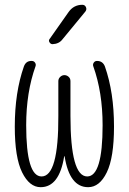

<svg xmlns="http://www.w3.org/2000/svg" viewBox="-20 -775 540 805"><path d="M150.4 9.8Q103.5 9.8 72.8 -52.2Q42 -114.3 42 -244.1Q42 -387.7 80.1 -496.1Q88.9 -520.5 113.3 -519.5Q122.1 -519.5 127 -512.2Q131.8 -504.9 128.9 -497.1Q89.8 -387.7 89.8 -250Q89.8 -35.2 154.3 -35.2Q225.6 -35.2 224.6 -289.1V-434.6Q224.6 -445.3 232.4 -452.6Q240.2 -460 250 -460Q259.8 -460 267.6 -453.1Q275.4 -446.3 275.4 -434.6V-289.1Q275.4 -35.2 345.7 -35.2Q410.2 -35.2 410.2 -250Q410.2 -387.7 371.1 -497.1Q368.2 -504.9 373 -512.2Q377.9 -519.5 386.7 -519.5Q411.1 -519.5 419.9 -496.1Q458 -387.7 458 -244.1Q458 -114.3 427.7 -52.2Q397.5 9.8 349.6 9.8Q271.5 9.8 251 -119.1Q251 -120.1 250 -120.1Q249 -120.1 249 -119.1Q228.5 9.8 150.4 9.8ZM267.6 -724.6Q289.1 -754.9 325.2 -754.9Q335.9 -754.9 340.3 -745.1Q344.7 -735.4 337.9 -726.6L242.2 -610.4Q227.5 -590.8 200.2 -589.8Q192.4 -589.8 187.5 -597.7Q182.6 -605.5 188.5 -612.3Z"/></svg>

Font: Rounded Mgen+ 1m light
Style: Regular
Weight: 200
Designer: [Source Han Sans]
Ryoko NISHIZUKA  (kana & ideographs); Paul D. Hunt (Latin, Greek & Cyrillic); Wenlong ZHANG  (bopomofo
Version: Version 1.059.20150602